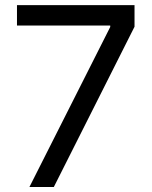

<svg xmlns="http://www.w3.org/2000/svg" viewBox="-20 -748 606 768"><path d="M420.9 -640.1V-646H47.9V-727.5H518.1V-641.1L195.3 0H97.7Z"/></svg>

Font: Inter RS Variable
Style: Regular
Weight: 400
Designer: Rasmus Andersson (customised by Maria Ramos and Noel Pretorius)
Foundry: rsms
Version: Version 3.001;Glyphs 3.2.3 (3260)